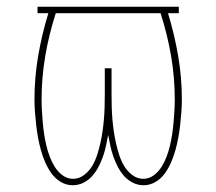

<svg xmlns="http://www.w3.org/2000/svg" viewBox="-20 -540 640 568"><path d="M405 8Q388 8 373 0.5Q358 -7 347 -19.5Q336 -32 328.5 -46.5Q321 -61 315.5 -76.5Q310 -92 306.5 -108.5Q303 -125 300 -141Q297 -125 293.5 -108.5Q290 -92 284.5 -76.5Q279 -61 271.5 -46.5Q264 -32 253 -19.5Q242 -7 227 0.5Q212 8 195 8Q176 8 159.5 -2Q143 -12 132 -27.5Q121 -43 113.5 -60.5Q106 -78 101 -96Q96 -114 92.5 -133Q89 -152 87 -170.5Q85 -189 83.5 -208Q82 -227 82 -246Q82 -311 93 -375Q104 -439 123 -501H91V-520H509V-501H477Q496 -439 507 -375Q518 -311 518 -246Q518 -227 516.5 -208Q515 -189 513 -170.5Q511 -152 507.5 -133Q504 -114 499 -96Q494 -78 486.5 -60.5Q479 -43 468 -27.5Q457 -12 440.5 -2Q424 8 405 8ZM196 -11Q214 -11 229 -22.5Q244 -34 253 -49.5Q262 -65 267.5 -82Q273 -99 277 -117Q281 -135 283.5 -152.5Q286 -170 287.5 -188Q289 -206 289.5 -224Q290 -242 290 -260V-338H310V-260Q310 -242 310.5 -224Q311 -206 312.5 -188Q314 -170 316.5 -152.5Q319 -135 323 -117Q327 -99 332.5 -82Q338 -65 347 -49.5Q356 -34 371 -22.5Q386 -11 404 -11Q421 -11 435 -21.5Q449 -32 458 -46.5Q467 -61 473 -77Q479 -93 483 -110Q487 -127 489.5 -144Q492 -161 493.5 -178Q495 -195 496 -212Q497 -229 497 -246Q497 -311 486 -375Q475 -439 455 -501H145Q125 -439 114 -375Q103 -311 103 -246Q103 -229 104 -212Q105 -195 106.5 -178Q108 -161 110.5 -144Q113 -127 117 -110Q121 -93 127 -77Q133 -61 142 -46.5Q151 -32 165 -21.5Q179 -11 196 -11Z"/></svg>

Font: Iosevka HT Thin Extended
Style: Regular
Weight: 100
Width: 7
Monospace: yes
Designer: Belleve Invis
Foundry: Belleve Invis
Version: Version 32.3.0; ttfautohint (v1.8.4)